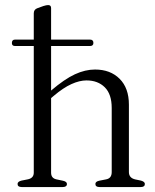

<svg xmlns="http://www.w3.org/2000/svg" viewBox="-20 -756 628 776"><path d="M28 -582Q28 -596 41 -596H116.5V-702Q116.5 -718 131.5 -723L155 -731.5Q167.5 -735.5 174.5 -735.5Q186.5 -735.5 186.5 -723.5V-596H343.5Q357.5 -596 357.5 -582.5Q357.5 -570 343.5 -570H186.5V-390Q241 -436.5 282.8 -455.8Q324.5 -475 364 -475Q426 -475 463.5 -437.5Q501 -400 501 -333V-60.5Q501 -37 526 -31L550 -26Q565.5 -21.5 565.5 -12.5Q565.5 0 548.5 0H382.5Q365.5 0 365.5 -12.5Q365.5 -22 380.5 -25.5L408.5 -31Q431.5 -35 431.5 -60.5V-319.5Q431.5 -375.5 403.5 -403.2Q375.5 -431 329.5 -431Q301.5 -431 268.8 -416.2Q236 -401.5 196.5 -368L186.5 -359.5V-58Q186.5 -35.5 208.5 -31L234.5 -25.5Q250.5 -22 250.5 -12.5Q250.5 0 233 0H68Q51 0 51 -12.5Q51 -22 66.5 -26L94 -31.5Q116.5 -37 116.5 -58V-570H41Q28 -570 28 -582Z"/></svg>

Font: Fraunces 9pt S000 Light
Style: Regular
Weight: 300
Version: Version 1.000; ttfautohint (v1.8.3)